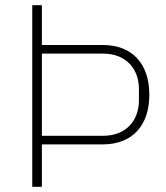

<svg xmlns="http://www.w3.org/2000/svg" viewBox="-20 -718 637 738"><path d="M141 0V-163H375C491 -163 554 -238 554 -354C554 -470 491 -545 375 -545H141V-698H104V0ZM141 -512H375C469 -512 514 -449 514 -376V-332C514 -259 469 -196 375 -196H141Z"/></svg>

Font: IBM Plex Arabic ExtraLight
Style: Regular
Weight: 200
Designer: Mike Abbink, Paul van der Laan, Pieter van Rosmalen, Wael Morcos, Khajak Apelian
Foundry: Bold Monday
Version: Version 1.0